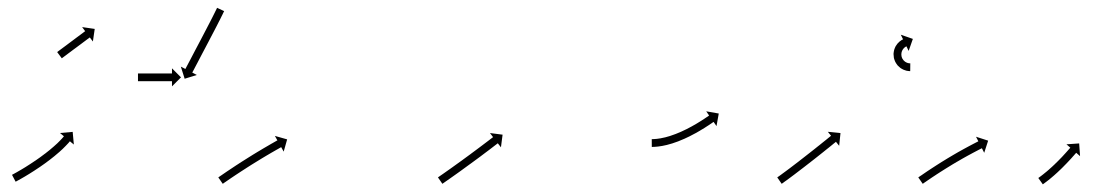

<svg xmlns="http://www.w3.org/2000/svg" viewBox="-20 -554 2877 494"><path d="M12.6 -105.1C12 -104.8 11.4 -104.5 10.9 -104.2L20.2 -86.5C20.8 -86.8 21.4 -87.1 21.9 -87.4L22 -87.4L22 -87.4C23.6 -88.3 25.2 -89.2 26.8 -90.1L26.8 -90.1L26.9 -90.1C29.4 -91.5 31.9 -92.9 34.4 -94.3C34.4 -94.3 34.4 -94.3 34.4 -94.3C34.4 -94.3 34.4 -94.3 34.4 -94.3C37.7 -96.2 40.9 -98 44.1 -99.9C44.1 -99.9 44.1 -99.9 44.1 -99.9C44.1 -99.9 44.1 -99.9 44.1 -99.9C47.9 -102.2 51.7 -104.5 55.5 -106.8C55.5 -106.8 55.5 -106.8 55.5 -106.8C55.5 -106.8 55.5 -106.8 55.5 -106.8C59.7 -109.4 63.9 -112.1 68 -114.7C68 -114.7 68 -114.7 68 -114.7C68.1 -114.8 68.1 -114.8 68.1 -114.8C72.5 -117.6 76.9 -120.6 81.2 -123.5C81.2 -123.5 81.3 -123.5 81.3 -123.5C81.3 -123.5 81.3 -123.5 81.3 -123.5C85.8 -126.6 90.2 -129.7 94.7 -132.9C94.7 -132.9 94.7 -132.9 94.7 -132.9C94.7 -132.9 94.7 -132.9 94.7 -132.9C99.1 -136.1 103.5 -139.4 107.8 -142.6C107.8 -142.6 107.8 -142.6 107.8 -142.7C107.9 -142.7 107.9 -142.7 107.9 -142.7C112 -145.9 116.1 -149.1 120.2 -152.4C120.2 -152.4 120.2 -152.4 120.3 -152.5C120.3 -152.5 120.3 -152.5 120.3 -152.5C124.1 -155.6 127.8 -158.8 131.5 -162C131.5 -162 131.5 -162 131.5 -162C131.6 -162 131.6 -162 131.6 -162C134.8 -164.9 138.1 -167.9 141.2 -170.8C141.2 -170.8 141.3 -170.9 141.3 -170.9C141.3 -170.9 141.3 -170.9 141.3 -170.9C144 -173.5 146.6 -176 149.1 -178.7C149.1 -178.7 149.2 -178.7 149.2 -178.7C149.2 -178.7 149.2 -178.8 149.2 -178.8C151.2 -180.8 153.1 -182.8 155 -184.9C155 -184.9 155 -184.9 155 -185C155 -185 155.1 -185 155.1 -185C156.3 -186.3 157.4 -187.7 158.6 -189C158.6 -189 158.6 -189.1 158.6 -189.1C158.6 -189.1 158.6 -189.1 158.6 -189.1C159 -189.6 159.4 -190.1 159.8 -190.5L170 -182.1L167 -214.7L134.4 -211.8L144.5 -203.3C144.1 -202.9 143.7 -202.4 143.3 -202C143.3 -202 143.3 -202 143.4 -202C143.4 -202 143.4 -202 143.4 -202C142.3 -200.8 141.2 -199.5 140.1 -198.3C140.1 -198.3 140.1 -198.3 140.1 -198.3C140.2 -198.3 140.2 -198.3 140.2 -198.3C138.4 -196.4 136.6 -194.5 134.8 -192.6C134.8 -192.6 134.8 -192.6 134.8 -192.6C134.9 -192.6 134.9 -192.7 134.9 -192.7C132.4 -190.2 130 -187.8 127.5 -185.3C127.5 -185.3 127.5 -185.4 127.5 -185.4C127.5 -185.4 127.6 -185.4 127.6 -185.4C124.5 -182.6 121.4 -179.8 118.3 -177C118.3 -177 118.3 -177 118.3 -177C118.4 -177 118.4 -177.1 118.4 -177.1C114.8 -174 111.2 -170.9 107.6 -167.9C107.6 -167.9 107.6 -167.9 107.6 -167.9C107.6 -168 107.7 -168 107.7 -168C103.7 -164.8 99.7 -161.6 95.7 -158.5C95.7 -158.5 95.7 -158.5 95.7 -158.5C95.7 -158.6 95.7 -158.6 95.7 -158.6C91.5 -155.4 87.3 -152.2 83 -149.1C83 -149.1 83 -149.1 83 -149.2C83 -149.2 83.1 -149.2 83.1 -149.2C78.7 -146.1 74.4 -143 70 -140C70 -140 70 -140 70 -140.1C70 -140.1 70 -140.1 70 -140.1C65.8 -137.2 61.5 -134.3 57.1 -131.5C57.1 -131.5 57.2 -131.5 57.2 -131.5C57.2 -131.5 57.2 -131.6 57.2 -131.6C53.1 -128.9 49.1 -126.4 45 -123.8C45 -123.8 45 -123.8 45 -123.8C45 -123.8 45 -123.8 45 -123.8C41.3 -121.6 37.6 -119.3 33.9 -117.1C33.9 -117.1 33.9 -117.1 33.9 -117.1C34 -117.2 34 -117.2 34 -117.2C30.8 -115.3 27.7 -113.5 24.5 -111.7C24.5 -111.7 24.5 -111.7 24.5 -111.7C24.5 -111.7 24.6 -111.7 24.6 -111.7C22.1 -110.3 19.7 -109 17.2 -107.6L17.2 -107.6L17.3 -107.6C15.7 -106.8 14.1 -105.9 12.5 -105.1L12.5 -105.1Z M127.9 -420.6C127.6 -420.4 127.3 -420.2 127.1 -420L139 -404C139.3 -404.2 139.6 -404.4 139.8 -404.6C140.6 -405.2 141.3 -405.7 142.1 -406.3C143.3 -407.2 144.5 -408.1 145.7 -409C147.2 -410.1 148.7 -411.3 150.3 -412.4C152.1 -413.8 153.9 -415.1 155.7 -416.5C157.8 -418 159.8 -419.5 161.8 -421C164 -422.6 166.2 -424.2 168.3 -425.9C170.6 -427.5 172.8 -429.2 175.1 -430.9C177.3 -432.5 179.5 -434.2 181.8 -435.9C183.9 -437.5 186.1 -439.1 188.3 -440.7C190.3 -442.2 192.3 -443.8 194.4 -445.3C196.2 -446.6 198 -448 199.8 -449.3C201.4 -450.5 202.9 -451.6 204.4 -452.8C205.6 -453.7 206.8 -454.5 208 -455.4C208.8 -456 209.5 -456.6 210.3 -457.1C210.6 -457.3 210.8 -457.5 211.1 -457.7L219 -447.2L223.7 -479.6L191.3 -484.3L199.1 -473.8C198.9 -473.6 198.6 -473.4 198.3 -473.2C197.6 -472.6 196.8 -472 196 -471.5C194.9 -470.6 193.7 -469.7 192.5 -468.8C191 -467.7 189.4 -466.5 187.9 -465.4C186.1 -464 184.2 -462.7 182.4 -461.3C180.4 -459.8 178.4 -458.3 176.3 -456.8C174.2 -455.2 172 -453.5 169.8 -451.9C167.6 -450.2 165.3 -448.6 163.1 -446.9C160.9 -445.2 158.6 -443.6 156.4 -441.9C154.2 -440.3 152 -438.7 149.9 -437C147.8 -435.5 145.8 -434 143.8 -432.5C142 -431.1 140.1 -429.8 138.3 -428.4C136.8 -427.3 135.3 -426.1 133.7 -425C132.5 -424.1 131.3 -423.2 130.2 -422.4C129.4 -421.8 128.6 -421.2 127.9 -420.6Z M336 -365C335.7 -365 335.3 -365 335 -365V-345C335.3 -345 335.7 -345 336 -345C336.9 -345 337.8 -345 338.8 -345C340.2 -345 341.6 -345 343.1 -345C344.9 -345 346.8 -345 348.7 -345C350.9 -345 353.1 -345 355.3 -345C357.8 -345 360.2 -345 362.7 -345C365.3 -345 368 -345 370.6 -345C373.3 -345 376 -345 378.7 -345C381.5 -345 384.2 -345 386.9 -345C389.5 -345 392.2 -345 394.8 -345C397.3 -345 399.7 -345 402.2 -345C404.4 -345 406.6 -345 408.8 -345C410.7 -345 412.6 -345 414.4 -345C415.9 -345 417.3 -345 418.7 -345C419.7 -345 420.6 -345 421.5 -345C421.8 -345 422.2 -345 422.5 -345V-331.8L445.7 -355L422.5 -378.2V-365C422.2 -365 421.8 -365 421.5 -365C420.6 -365 419.7 -365 418.7 -365C417.3 -365 415.9 -365 414.4 -365C412.6 -365 410.7 -365 408.8 -365C406.6 -365 404.4 -365 402.2 -365C399.7 -365 397.3 -365 394.8 -365C392.2 -365 389.5 -365 386.9 -365C384.2 -365 381.5 -365 378.7 -365C376 -365 373.3 -365 370.6 -365C368 -365 365.3 -365 362.7 -365C360.2 -365 357.8 -365 355.3 -365C353.1 -365 350.9 -365 348.7 -365C346.8 -365 344.9 -365 343.1 -365C341.6 -365 340.2 -365 338.8 -365C337.8 -365 336.9 -365 336 -365ZM555.8 -523.5C556.1 -524.2 556.4 -524.8 556.7 -525.4L538.5 -533.9C538.2 -533.3 538 -532.7 537.7 -532L537.7 -532.1L537.7 -532.1C536.9 -530.4 536 -528.6 535.2 -526.9L535.2 -527L535.2 -527C533.9 -524.3 532.6 -521.7 531.3 -519.1L531.3 -519.1L531.3 -519.1C529.6 -515.7 527.9 -512.3 526.2 -508.9L526.2 -508.9L526.2 -508.9C524.2 -505 522.1 -501 520.1 -497L520.1 -497L520.1 -497C517.8 -492.6 515.5 -488.1 513.2 -483.7C510.8 -479 508.3 -474.2 505.8 -469.5C503.3 -464.6 500.7 -459.8 498.2 -454.9C495.6 -450 493 -445.1 490.5 -440.3C488 -435.5 485.5 -430.8 483 -426.1C480.7 -421.7 478.4 -417.3 476.1 -412.9C474 -408.9 471.9 -405 469.9 -401C468.1 -397.7 466.3 -394.3 464.6 -391C463.2 -388.4 461.9 -385.8 460.5 -383.3C459.7 -381.6 458.8 -379.9 457.9 -378.3C457.6 -377.7 457.3 -377.1 457 -376.5L445.3 -382.6L455.1 -351.4L486.4 -361.1L474.7 -367.3C475 -367.8 475.3 -368.4 475.6 -369C476.5 -370.7 477.4 -372.3 478.3 -374C479.6 -376.6 481 -379.1 482.3 -381.7C484.1 -385 485.8 -388.4 487.6 -391.7C489.6 -395.7 491.7 -399.6 493.8 -403.6C496.1 -408 498.4 -412.4 500.7 -416.8C503.2 -421.5 505.7 -426.2 508.2 -431C510.7 -435.8 513.3 -440.7 515.9 -445.6C518.4 -450.5 521 -455.4 523.5 -460.2C526 -465 528.5 -469.7 531 -474.5C533.3 -478.9 535.6 -483.4 537.9 -487.8L537.9 -487.8L537.9 -487.8C539.9 -491.8 542 -495.8 544 -499.9L544 -499.9L544.1 -499.9C545.8 -503.3 547.5 -506.7 549.2 -510.1L549.2 -510.1L549.2 -510.2C550.6 -512.8 551.9 -515.5 553.2 -518.2L553.2 -518.2L553.2 -518.2C554.1 -520 554.9 -521.7 555.7 -523.5L555.8 -523.5Z M543.3 -98.7C542.8 -98.3 542.2 -97.9 541.7 -97.5L553.1 -81.1C553.7 -81.5 554.2 -81.9 554.8 -82.2C556.3 -83.3 557.9 -84.4 559.4 -85.5L559.4 -85.5L559.4 -85.4C561.8 -87.1 564.2 -88.8 566.6 -90.4L566.6 -90.4L566.6 -90.4C569.7 -92.5 572.9 -94.7 576 -96.8L576 -96.8L576 -96.8C579.7 -99.3 583.4 -101.8 587.2 -104.3L587.2 -104.3L587.2 -104.3C591.3 -107 595.5 -109.8 599.7 -112.5L599.7 -112.5L599.7 -112.5C604.2 -115.4 608.7 -118.3 613.2 -121.2L613.1 -121.2L613.1 -121.2C617.8 -124.2 622.5 -127.1 627.1 -130.1L627.1 -130.1L627.1 -130.1C631.8 -133 636.5 -135.9 641.2 -138.8L641.2 -138.8L641.2 -138.8C645.7 -141.6 650.3 -144.4 654.9 -147.2L654.9 -147.2L654.9 -147.2C659.2 -149.7 663.5 -152.3 667.8 -154.9L667.8 -154.9L667.7 -154.8C671.6 -157.1 675.5 -159.4 679.4 -161.7L679.3 -161.6L679.3 -161.6C682.6 -163.5 685.9 -165.4 689.2 -167.3L689.2 -167.3L689.2 -167.3C691.7 -168.8 694.3 -170.2 696.8 -171.6L696.8 -171.6L696.8 -171.6C698.4 -172.6 700.1 -173.5 701.7 -174.4C702.3 -174.7 702.9 -175.1 703.5 -175.4L709.9 -163.9L718.8 -195.4L687.3 -204.3L693.7 -192.8C693.1 -192.5 692.5 -192.2 691.9 -191.9C690.3 -190.9 688.6 -190 687 -189.1L687 -189.1L687 -189.1C684.4 -187.6 681.8 -186.1 679.3 -184.7L679.3 -184.7L679.2 -184.7C675.9 -182.8 672.6 -180.9 669.3 -178.9L669.3 -178.9L669.3 -178.9C665.4 -176.7 661.5 -174.4 657.6 -172.1L657.6 -172.1L657.6 -172.1C653.2 -169.5 648.9 -166.9 644.6 -164.3L644.6 -164.3L644.5 -164.3C639.9 -161.5 635.3 -158.7 630.7 -155.9L630.7 -155.9L630.7 -155.9C626 -152.9 621.2 -150 616.5 -147L616.5 -147L616.5 -147C611.8 -144.1 607.1 -141.1 602.4 -138.1L602.4 -138.1L602.3 -138.1C597.8 -135.1 593.3 -132.2 588.8 -129.3L588.8 -129.3L588.7 -129.3C584.5 -126.5 580.3 -123.7 576.1 -120.9L576.1 -120.9L576.1 -120.9C572.3 -118.4 568.6 -115.9 564.8 -113.4L564.8 -113.4L564.8 -113.4C561.6 -111.2 558.5 -109.1 555.3 -106.9L555.3 -106.9L555.3 -106.9C552.9 -105.2 550.5 -103.6 548 -101.9L548 -101.9L548 -101.9C546.5 -100.8 544.9 -99.7 543.3 -98.7Z M1108.4 -98.7C1107.9 -98.3 1107.3 -98 1106.8 -97.6L1118.2 -81.1C1118.7 -81.5 1119.2 -81.9 1119.8 -82.2C1121.3 -83.3 1122.9 -84.4 1124.4 -85.4C1126.8 -87.1 1129.2 -88.8 1131.5 -90.4L1131.5 -90.4L1131.6 -90.4C1134.6 -92.6 1137.7 -94.7 1140.8 -96.9L1140.8 -96.9L1140.8 -96.9C1144.4 -99.5 1148.1 -102.1 1151.7 -104.6L1151.7 -104.6L1151.7 -104.6C1155.8 -107.5 1159.8 -110.4 1163.9 -113.3L1163.9 -113.3L1163.9 -113.3C1168.2 -116.4 1172.5 -119.5 1176.8 -122.7L1176.8 -122.7L1176.8 -122.7C1181.3 -125.9 1185.7 -129.1 1190.1 -132.4L1190.1 -132.4L1190.2 -132.4C1194.6 -135.6 1199 -138.9 1203.4 -142.1L1203.4 -142.1L1203.4 -142.1C1207.7 -145.3 1212 -148.4 1216.3 -151.6L1216.3 -151.6L1216.3 -151.6C1220.2 -154.6 1224.2 -157.6 1228.2 -160.6L1228.2 -160.6L1228.2 -160.6C1231.8 -163.3 1235.3 -165.9 1238.9 -168.6L1238.9 -168.6L1238.9 -168.6C1241.9 -170.9 1244.9 -173.2 1247.9 -175.5C1250.2 -177.2 1252.5 -179 1254.8 -180.8C1256.3 -181.9 1257.8 -183 1259.3 -184.2C1259.8 -184.6 1260.3 -185 1260.8 -185.4L1268.9 -175L1273.1 -207.5L1240.6 -211.7L1248.6 -201.2C1248.1 -200.8 1247.6 -200.4 1247.1 -200C1245.6 -198.9 1244.1 -197.8 1242.6 -196.6C1240.4 -194.9 1238.1 -193.1 1235.8 -191.4C1232.8 -189.1 1229.8 -186.8 1226.8 -184.6L1226.8 -184.6L1226.8 -184.6C1223.3 -181.9 1219.7 -179.2 1216.2 -176.6L1216.2 -176.6L1216.2 -176.6C1212.2 -173.6 1208.3 -170.6 1204.3 -167.7L1204.3 -167.7L1204.3 -167.7C1200.1 -164.5 1195.8 -161.4 1191.5 -158.2L1191.6 -158.2L1191.6 -158.2C1187.2 -155 1182.7 -151.7 1178.3 -148.5L1178.3 -148.5L1178.3 -148.5C1173.9 -145.3 1169.5 -142.1 1165.1 -138.8L1165.1 -138.9L1165.1 -138.9C1160.8 -135.8 1156.5 -132.7 1152.2 -129.6L1152.2 -129.6L1152.2 -129.6C1148.2 -126.7 1144.2 -123.8 1140.1 -120.9L1140.1 -120.9L1140.1 -120.9C1136.5 -118.4 1132.9 -115.8 1129.3 -113.3L1129.3 -113.3L1129.3 -113.3C1126.2 -111.1 1123.2 -109 1120.1 -106.8L1120.1 -106.8L1120.1 -106.8C1117.7 -105.2 1115.4 -103.5 1113 -101.9C1111.5 -100.8 1109.9 -99.7 1108.4 -98.7Z M1658.6 -196C1658.1 -196 1657.5 -196 1656.9 -196L1657 -176C1657.6 -176 1658.3 -176 1658.9 -176C1658.9 -176 1658.9 -176 1658.9 -176C1658.9 -176 1659 -176 1659 -176C1660.7 -176.1 1662.5 -176.1 1664.2 -176.2C1664.2 -176.2 1664.3 -176.2 1664.3 -176.2C1664.4 -176.2 1664.4 -176.2 1664.4 -176.2C1667.2 -176.4 1669.9 -176.6 1672.6 -176.9C1672.6 -176.9 1672.7 -176.9 1672.7 -176.9C1672.8 -176.9 1672.8 -176.9 1672.8 -176.9C1676.4 -177.4 1680 -177.9 1683.5 -178.5C1683.5 -178.5 1683.6 -178.5 1683.6 -178.5C1683.7 -178.5 1683.7 -178.5 1683.7 -178.5C1687.9 -179.3 1692.1 -180.2 1696.3 -181.2C1696.3 -181.2 1696.3 -181.2 1696.4 -181.2C1696.4 -181.3 1696.5 -181.3 1696.5 -181.3C1701.1 -182.5 1705.8 -183.8 1710.4 -185.2C1710.4 -185.2 1710.4 -185.2 1710.5 -185.2C1710.5 -185.3 1710.5 -185.3 1710.5 -185.3C1715.5 -186.9 1720.3 -188.6 1725.2 -190.4C1725.2 -190.4 1725.2 -190.4 1725.3 -190.5C1725.3 -190.5 1725.3 -190.5 1725.3 -190.5C1730.3 -192.5 1735.3 -194.5 1740.2 -196.7C1740.2 -196.7 1740.2 -196.7 1740.3 -196.7C1740.3 -196.7 1740.3 -196.7 1740.3 -196.7C1745.2 -199 1750.1 -201.3 1754.9 -203.6C1754.9 -203.6 1754.9 -203.6 1755 -203.7C1755 -203.7 1755 -203.7 1755 -203.7C1759.7 -206.1 1764.3 -208.5 1768.9 -211C1768.9 -211 1768.9 -211 1769 -211C1769 -211 1769 -211 1769 -211C1773.3 -213.4 1777.5 -215.8 1781.8 -218.3C1781.8 -218.3 1781.8 -218.3 1781.8 -218.3C1781.8 -218.4 1781.8 -218.4 1781.8 -218.4C1785.6 -220.6 1789.4 -222.9 1793.1 -225.2C1793.1 -225.2 1793.1 -225.2 1793.1 -225.3C1793.1 -225.3 1793.2 -225.3 1793.2 -225.3C1796.3 -227.3 1799.4 -229.3 1802.5 -231.3C1802.5 -231.3 1802.5 -231.3 1802.6 -231.3C1802.6 -231.3 1802.6 -231.3 1802.6 -231.3C1805 -232.9 1807.4 -234.5 1809.7 -236.1L1809.8 -236.1L1809.8 -236.1C1811.3 -237.2 1812.8 -238.2 1814.3 -239.3L1814.3 -239.3L1814.4 -239.3C1814.9 -239.7 1815.4 -240 1816 -240.4L1823.5 -229.6L1829.3 -261.9L1797 -267.6L1804.5 -256.8C1804 -256.4 1803.5 -256.1 1802.9 -255.7L1803 -255.7L1803 -255.7C1801.5 -254.7 1800 -253.7 1798.5 -252.7L1798.5 -252.7L1798.5 -252.7C1796.2 -251.1 1793.9 -249.6 1791.5 -248C1791.5 -248 1791.6 -248 1791.6 -248C1791.6 -248 1791.6 -248 1791.6 -248C1788.6 -246.1 1785.5 -244.1 1782.4 -242.2C1782.4 -242.2 1782.5 -242.2 1782.5 -242.2C1782.5 -242.2 1782.5 -242.2 1782.5 -242.2C1778.9 -239.9 1775.2 -237.7 1771.6 -235.5C1771.6 -235.5 1771.6 -235.5 1771.6 -235.5C1771.6 -235.6 1771.7 -235.6 1771.7 -235.6C1767.6 -233.2 1763.4 -230.8 1759.3 -228.5C1759.3 -228.5 1759.3 -228.5 1759.3 -228.5C1759.4 -228.5 1759.4 -228.6 1759.4 -228.6C1754.9 -226.2 1750.5 -223.8 1746 -221.5C1746 -221.5 1746 -221.5 1746 -221.5C1746.1 -221.6 1746.1 -221.6 1746.1 -221.6C1741.4 -219.3 1736.8 -217.1 1732 -214.9C1732 -214.9 1732.1 -214.9 1732.1 -215C1732.2 -215 1732.2 -215 1732.2 -215C1727.5 -212.9 1722.8 -211 1718 -209.1C1718 -209.1 1718 -209.1 1718.1 -209.1C1718.1 -209.1 1718.2 -209.2 1718.2 -209.2C1713.6 -207.4 1708.9 -205.8 1704.3 -204.3C1704.3 -204.3 1704.3 -204.3 1704.4 -204.3C1704.4 -204.3 1704.5 -204.3 1704.5 -204.3C1700.2 -203 1695.8 -201.8 1691.4 -200.6C1691.4 -200.6 1691.5 -200.6 1691.6 -200.6C1691.6 -200.7 1691.7 -200.7 1691.7 -200.7C1687.8 -199.8 1683.9 -198.9 1680 -198.2C1680 -198.2 1680 -198.2 1680.1 -198.2C1680.2 -198.2 1680.2 -198.2 1680.2 -198.2C1677 -197.7 1673.7 -197.2 1670.4 -196.8C1670.4 -196.8 1670.5 -196.8 1670.5 -196.8C1670.6 -196.8 1670.6 -196.8 1670.6 -196.8C1668.1 -196.6 1665.6 -196.3 1663.1 -196.2C1663.1 -196.2 1663.2 -196.2 1663.2 -196.2C1663.3 -196.2 1663.3 -196.2 1663.3 -196.2C1661.7 -196.1 1660.1 -196 1658.5 -196C1658.5 -196 1658.6 -196 1658.6 -196C1658.6 -196 1658.6 -196 1658.6 -196Z M1981.3 -98.6C1980.8 -98.3 1980.3 -97.9 1979.8 -97.6L1991.2 -81.1C1991.7 -81.5 1992.2 -81.9 1992.8 -82.2L1992.8 -82.2L1992.8 -82.2C1994.3 -83.3 1995.8 -84.4 1997.3 -85.4L1997.3 -85.4L1997.3 -85.5C1999.7 -87.1 2002 -88.8 2004.3 -90.5L2004.3 -90.5L2004.4 -90.5C2007.4 -92.8 2010.4 -95 2013.4 -97.2L2013.4 -97.2L2013.4 -97.2C2017 -99.9 2020.5 -102.6 2024.1 -105.2L2024.1 -105.2L2024.1 -105.2C2028.1 -108.2 2032 -111.2 2036 -114.3L2036 -114.3L2036 -114.3C2040.2 -117.5 2044.4 -120.7 2048.7 -124L2048.7 -124L2048.7 -124C2053 -127.3 2057.4 -130.7 2061.7 -134.1L2061.7 -134.1L2061.7 -134.1C2066 -137.5 2070.4 -140.8 2074.7 -144.2L2074.7 -144.2L2074.7 -144.2C2078.9 -147.5 2083 -150.8 2087.2 -154.1L2087.2 -154.1L2087.2 -154.1C2091.1 -157.2 2095 -160.3 2098.9 -163.4L2098.9 -163.4L2098.9 -163.4C2102.4 -166.2 2105.9 -169 2109.3 -171.8L2109.4 -171.8L2109.4 -171.8C2112.3 -174.1 2115.2 -176.5 2118.2 -178.9C2120.4 -180.7 2122.7 -182.5 2124.9 -184.4C2126.4 -185.5 2127.8 -186.7 2129.3 -187.9C2129.8 -188.3 2130.3 -188.7 2130.8 -189.2L2139.1 -178.9L2142.5 -211.6L2109.9 -214.9L2118.2 -204.7C2117.7 -204.2 2117.2 -203.8 2116.6 -203.4C2115.2 -202.2 2113.8 -201.1 2112.3 -199.9C2110.1 -198.1 2107.8 -196.2 2105.6 -194.4C2102.7 -192.1 2099.7 -189.7 2096.8 -187.4L2096.8 -187.4L2096.8 -187.4C2093.4 -184.6 2089.9 -181.8 2086.4 -179L2086.4 -179.1L2086.4 -179.1C2082.6 -176 2078.7 -172.9 2074.8 -169.8L2074.8 -169.8L2074.8 -169.8C2070.6 -166.5 2066.5 -163.2 2062.3 -160L2062.3 -160L2062.3 -160C2058 -156.6 2053.7 -153.2 2049.4 -149.9L2049.4 -149.9L2049.4 -149.9C2045.1 -146.5 2040.8 -143.2 2036.4 -139.8L2036.4 -139.8L2036.5 -139.8C2032.3 -136.6 2028.1 -133.4 2023.9 -130.2L2023.9 -130.2L2023.9 -130.2C2019.9 -127.2 2016 -124.2 2012.1 -121.2L2012.1 -121.2L2012.1 -121.2C2008.5 -118.6 2005 -115.9 2001.5 -113.3L2001.5 -113.3L2001.5 -113.3C1998.5 -111.1 1995.5 -108.9 1992.5 -106.7L1992.5 -106.7L1992.6 -106.7C1990.3 -105 1988 -103.4 1985.7 -101.7L1985.7 -101.7L1985.7 -101.7C1984.2 -100.7 1982.8 -99.6 1981.3 -98.6L1981.3 -98.6ZM2320.8 -371C2321.2 -371 2321.5 -371 2321.9 -371L2322.1 -391C2321.8 -391 2321.5 -391 2321.2 -391C2321.2 -391 2321.3 -391 2321.3 -391C2321.4 -391 2321.4 -391 2321.4 -391C2320.7 -391 2319.9 -391.1 2319.2 -391.2C2319.2 -391.2 2319.3 -391.2 2319.4 -391.1C2319.4 -391.1 2319.5 -391.1 2319.5 -391.1C2318.4 -391.3 2317.2 -391.5 2316.1 -391.8C2316.1 -391.8 2316.2 -391.7 2316.3 -391.7C2316.5 -391.7 2316.6 -391.6 2316.6 -391.6C2315.1 -392 2313.7 -392.5 2312.3 -393.1C2312.3 -393.1 2312.4 -393 2312.6 -393C2312.7 -392.9 2312.9 -392.9 2312.9 -392.9C2311.3 -393.6 2309.7 -394.5 2308.2 -395.5C2308.2 -395.5 2308.4 -395.4 2308.5 -395.3C2308.7 -395.2 2308.8 -395.1 2308.8 -395.1C2307.2 -396.3 2305.7 -397.7 2304.4 -399.2C2304.4 -399.2 2304.5 -399 2304.6 -398.9C2304.8 -398.7 2304.9 -398.6 2304.9 -398.6C2303.6 -400.2 2302.4 -402 2301.3 -403.9C2301.3 -403.9 2301.4 -403.7 2301.5 -403.5C2301.6 -403.3 2301.7 -403.1 2301.7 -403.1C2300.8 -405.1 2300 -407.2 2299.5 -409.4C2299.5 -409.4 2299.5 -409.2 2299.5 -408.9C2299.6 -408.7 2299.6 -408.5 2299.6 -408.5C2299.2 -410.7 2299 -412.9 2299 -415.1C2299 -415.1 2299 -414.9 2299 -414.7C2299 -414.5 2299 -414.3 2299 -414.3C2299.1 -416.4 2299.4 -418.5 2299.9 -420.6C2299.9 -420.6 2299.9 -420.4 2299.8 -420.2C2299.8 -420 2299.7 -419.8 2299.7 -419.8C2300.3 -421.7 2301.1 -423.6 2302 -425.4C2302 -425.4 2301.9 -425.2 2301.8 -425.1C2301.7 -424.9 2301.6 -424.7 2301.6 -424.7C2302.5 -426.3 2303.5 -427.8 2304.7 -429.2C2304.7 -429.2 2304.6 -429.1 2304.5 -428.9C2304.4 -428.8 2304.3 -428.7 2304.3 -428.7C2305.3 -429.8 2306.3 -430.9 2307.5 -431.9C2307.5 -431.9 2307.4 -431.8 2307.3 -431.7C2307.2 -431.6 2307.1 -431.6 2307.1 -431.6C2308 -432.3 2309 -433 2309.9 -433.6C2309.9 -433.6 2309.9 -433.6 2309.8 -433.5C2309.7 -433.5 2309.6 -433.4 2309.6 -433.4C2310.3 -433.8 2310.9 -434.2 2311.6 -434.5C2311.6 -434.5 2311.5 -434.5 2311.5 -434.5C2311.4 -434.5 2311.4 -434.4 2311.4 -434.4C2311.7 -434.6 2311.9 -434.7 2312.2 -434.8L2317.9 -423L2328.7 -453.9L2297.7 -464.7L2303.5 -452.8C2303.2 -452.7 2302.8 -452.5 2302.5 -452.3C2302.5 -452.3 2302.4 -452.3 2302.4 -452.3C2302.4 -452.3 2302.3 -452.3 2302.3 -452.3C2301.3 -451.7 2300.3 -451.2 2299.3 -450.6C2299.3 -450.6 2299.3 -450.5 2299.2 -450.5C2299.1 -450.4 2299 -450.4 2299 -450.4C2297.5 -449.4 2296.1 -448.4 2294.7 -447.3C2294.7 -447.3 2294.6 -447.2 2294.5 -447.1C2294.4 -447 2294.3 -446.9 2294.3 -446.9C2292.6 -445.4 2291 -443.8 2289.4 -442.1C2289.4 -442.1 2289.3 -442 2289.2 -441.9C2289.1 -441.8 2289 -441.6 2289 -441.6C2287.3 -439.5 2285.8 -437.3 2284.4 -435C2284.4 -435 2284.3 -434.8 2284.2 -434.6C2284.2 -434.5 2284.1 -434.3 2284.1 -434.3C2282.7 -431.6 2281.6 -428.8 2280.7 -425.9C2280.7 -425.9 2280.6 -425.7 2280.6 -425.5C2280.5 -425.3 2280.5 -425.1 2280.5 -425.1C2279.7 -422 2279.3 -418.8 2279 -415.7C2279 -415.7 2279 -415.4 2279 -415.2C2279 -415.1 2279 -414.8 2279 -414.8C2279.1 -411.6 2279.4 -408.3 2279.9 -405C2279.9 -405 2280 -404.8 2280 -404.6C2280.1 -404.4 2280.1 -404.2 2280.1 -404.2C2281 -401 2282.1 -397.8 2283.5 -394.8C2283.5 -394.8 2283.6 -394.6 2283.7 -394.4C2283.8 -394.2 2283.9 -394.1 2283.9 -394.1C2285.5 -391.2 2287.3 -388.5 2289.3 -386C2289.3 -386 2289.4 -385.9 2289.6 -385.7C2289.7 -385.6 2289.8 -385.4 2289.8 -385.4C2291.9 -383.2 2294.1 -381.2 2296.5 -379.3C2296.5 -379.3 2296.7 -379.2 2296.8 -379.1C2297 -379 2297.1 -378.9 2297.1 -378.9C2299.4 -377.4 2301.7 -376 2304.2 -374.9C2304.2 -374.9 2304.3 -374.8 2304.5 -374.7C2304.6 -374.7 2304.7 -374.6 2304.7 -374.6C2306.9 -373.7 2309 -373 2311.2 -372.4C2311.2 -372.4 2311.4 -372.3 2311.5 -372.3C2311.6 -372.3 2311.7 -372.2 2311.7 -372.2C2313.4 -371.9 2315.2 -371.5 2316.9 -371.3C2316.9 -371.3 2317 -371.3 2317.1 -371.3C2317.2 -371.3 2317.3 -371.3 2317.3 -371.3C2318.4 -371.2 2319.5 -371.1 2320.6 -371C2320.6 -371 2320.7 -371 2320.7 -371C2320.8 -371 2320.8 -371 2320.8 -371Z M2344.3 -98.7C2343.8 -98.3 2343.2 -97.9 2342.7 -97.5L2354.1 -81.1C2354.7 -81.5 2355.2 -81.9 2355.8 -82.2C2357.3 -83.3 2358.9 -84.4 2360.4 -85.5L2360.4 -85.5L2360.4 -85.4C2362.8 -87.1 2365.2 -88.8 2367.6 -90.4L2367.6 -90.4L2367.6 -90.4C2370.8 -92.5 2373.9 -94.7 2377.1 -96.8L2377 -96.8L2377 -96.8C2380.8 -99.3 2384.5 -101.7 2388.3 -104.2L2388.3 -104.2L2388.2 -104.2C2392.4 -106.9 2396.6 -109.7 2400.9 -112.4L2400.9 -112.4L2400.8 -112.3C2405.4 -115.2 2409.9 -118.1 2414.4 -120.9L2414.4 -120.9L2414.4 -120.9C2419.1 -123.8 2423.8 -126.7 2428.6 -129.6L2428.6 -129.6L2428.5 -129.6C2433.3 -132.4 2438 -135.3 2442.8 -138.1L2442.8 -138L2442.8 -138C2447.4 -140.7 2452.1 -143.4 2456.7 -146.1L2456.7 -146.1L2456.7 -146.1C2461.1 -148.5 2465.5 -151 2469.8 -153.4L2469.8 -153.4L2469.8 -153.4C2473.8 -155.5 2477.7 -157.7 2481.7 -159.8L2481.7 -159.8L2481.6 -159.8C2485 -161.6 2488.3 -163.4 2491.7 -165.1L2491.7 -165.1L2491.7 -165.1C2494.3 -166.5 2496.9 -167.8 2499.5 -169.2L2499.5 -169.2L2499.5 -169.2C2501.1 -170 2502.8 -170.9 2504.5 -171.7C2505.1 -172 2505.7 -172.3 2506.3 -172.6L2512.3 -160.9L2522.4 -192.1L2491.2 -202.2L2497.2 -190.5C2496.6 -190.2 2496 -189.8 2495.4 -189.5C2493.7 -188.7 2492 -187.8 2490.3 -186.9L2490.3 -186.9L2490.3 -186.9C2487.7 -185.6 2485.1 -184.2 2482.4 -182.8L2482.4 -182.8L2482.4 -182.8C2479 -181 2475.6 -179.2 2472.2 -177.4L2472.2 -177.4L2472.2 -177.4C2468.2 -175.3 2464.2 -173.1 2460.2 -170.9L2460.2 -170.9L2460.2 -170.9C2455.7 -168.4 2451.3 -166 2446.9 -163.5L2446.9 -163.5L2446.8 -163.5C2442.1 -160.8 2437.4 -158.1 2432.7 -155.3L2432.7 -155.3L2432.7 -155.3C2427.9 -152.5 2423 -149.6 2418.2 -146.7L2418.2 -146.7L2418.2 -146.7C2413.4 -143.8 2408.6 -140.9 2403.9 -137.9L2403.9 -137.9L2403.8 -137.9C2399.2 -135 2394.7 -132.1 2390.1 -129.2L2390.1 -129.2L2390.1 -129.2C2385.8 -126.5 2381.5 -123.7 2377.3 -120.9L2377.3 -120.9L2377.3 -120.9C2373.5 -118.4 2369.7 -115.9 2365.9 -113.4L2365.9 -113.4L2365.9 -113.4C2362.7 -111.2 2359.5 -109.1 2356.4 -106.9L2356.4 -106.9L2356.4 -106.9C2353.9 -105.3 2351.5 -103.6 2349.1 -101.9L2349 -101.9L2349 -101.9C2347.5 -100.8 2345.9 -99.7 2344.3 -98.7Z M2652.5 -96.8C2652.2 -96.5 2651.9 -96.3 2651.5 -96L2663.1 -79.7C2663.5 -80 2663.8 -80.2 2664.2 -80.5L2664.2 -80.5L2664.2 -80.5C2665.2 -81.2 2666.2 -82 2667.2 -82.7L2667.2 -82.7L2667.2 -82.7C2668.8 -83.9 2670.3 -85 2671.8 -86.2C2671.8 -86.2 2671.9 -86.2 2671.9 -86.2C2671.9 -86.2 2671.9 -86.2 2671.9 -86.2C2673.9 -87.7 2675.8 -89.3 2677.8 -90.8C2677.8 -90.8 2677.8 -90.8 2677.8 -90.8C2677.8 -90.8 2677.9 -90.8 2677.9 -90.8C2680.2 -92.7 2682.4 -94.6 2684.7 -96.4C2684.7 -96.4 2684.7 -96.5 2684.7 -96.5C2684.8 -96.5 2684.8 -96.5 2684.8 -96.5C2687.3 -98.6 2689.8 -100.8 2692.3 -102.9C2692.3 -102.9 2692.3 -103 2692.3 -103C2692.4 -103 2692.4 -103 2692.4 -103C2695 -105.3 2697.6 -107.7 2700.3 -110.1C2700.3 -110.1 2700.3 -110.1 2700.3 -110.1C2700.3 -110.1 2700.3 -110.1 2700.3 -110.1C2703 -112.6 2705.7 -115.1 2708.3 -117.7C2708.3 -117.7 2708.3 -117.7 2708.3 -117.7C2708.3 -117.7 2708.4 -117.7 2708.4 -117.7C2711 -120.3 2713.6 -122.8 2716.2 -125.4C2716.2 -125.4 2716.2 -125.4 2716.2 -125.4C2716.2 -125.5 2716.2 -125.5 2716.2 -125.5C2718.7 -128 2721.2 -130.5 2723.7 -133.1C2723.7 -133.1 2723.7 -133.1 2723.7 -133.1C2723.7 -133.1 2723.7 -133.1 2723.7 -133.1C2726 -135.5 2728.3 -138 2730.6 -140.4L2730.6 -140.4L2730.6 -140.4C2732.6 -142.6 2734.6 -144.8 2736.7 -147L2736.7 -147L2736.7 -147C2738.4 -148.9 2740.1 -150.8 2741.7 -152.7L2741.8 -152.7L2741.8 -152.7C2743.1 -154.2 2744.3 -155.6 2745.6 -157.1L2745.6 -157.1L2745.6 -157.1C2746.5 -158 2747.3 -159 2748.1 -159.9L2748.1 -159.9L2748.1 -159.9C2748.4 -160.3 2748.7 -160.6 2749 -160.9L2758.9 -152.3L2756.6 -185L2723.9 -182.7L2733.9 -174C2733.6 -173.7 2733.3 -173.4 2733 -173L2733 -173L2733 -173C2732.2 -172.1 2731.4 -171.2 2730.6 -170.3L2730.6 -170.3L2730.6 -170.3C2729.3 -168.8 2728.1 -167.4 2726.8 -166L2726.8 -166L2726.8 -166C2725.2 -164.1 2723.5 -162.3 2721.8 -160.4L2721.9 -160.5L2721.9 -160.5C2719.9 -158.3 2717.9 -156.2 2715.9 -154L2715.9 -154L2716 -154C2713.7 -151.7 2711.5 -149.3 2709.3 -146.9C2709.3 -146.9 2709.3 -147 2709.3 -147C2709.3 -147 2709.3 -147 2709.3 -147C2706.9 -144.5 2704.5 -142 2702 -139.5C2702 -139.5 2702 -139.5 2702 -139.6C2702 -139.6 2702.1 -139.6 2702.1 -139.6C2699.5 -137.1 2697 -134.6 2694.4 -132.1C2694.4 -132.1 2694.4 -132.1 2694.4 -132.1C2694.5 -132.1 2694.5 -132.1 2694.5 -132.1C2691.9 -129.7 2689.3 -127.2 2686.7 -124.8C2686.7 -124.8 2686.7 -124.8 2686.7 -124.8C2686.8 -124.8 2686.8 -124.9 2686.8 -124.9C2684.2 -122.5 2681.7 -120.2 2679.1 -118C2679.1 -118 2679.1 -118 2679.1 -118C2679.2 -118 2679.2 -118 2679.2 -118C2676.8 -115.9 2674.3 -113.9 2671.9 -111.8C2671.9 -111.8 2671.9 -111.8 2671.9 -111.8C2671.9 -111.8 2672 -111.9 2672 -111.9C2669.8 -110 2667.6 -108.2 2665.3 -106.5C2665.3 -106.5 2665.4 -106.5 2665.4 -106.5C2665.4 -106.5 2665.4 -106.5 2665.4 -106.5C2663.5 -105 2661.6 -103.5 2659.7 -102.1C2659.7 -102.1 2659.7 -102.1 2659.7 -102.1C2659.8 -102.1 2659.8 -102.1 2659.8 -102.1C2658.3 -101 2656.8 -99.9 2655.3 -98.8L2655.4 -98.8L2655.4 -98.8C2654.4 -98.1 2653.5 -97.4 2652.5 -96.8L2652.5 -96.8Z"/></svg>

Font: FRB American Cursive Just Arrows Semibold
Style: Italic
Weight: 600
Italic angle: -25°
Version: Version 2.0;Modular Font Editor K font №1